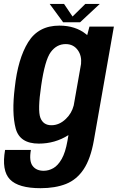

<svg xmlns="http://www.w3.org/2000/svg" viewBox="-54 -731 602 982"><path d="M153.5 231.5Q40 231.5 -3.2 186.5Q-46.5 141.5 -28 36H104Q94 92.5 112.8 117.5Q131.5 142.5 169.5 142.5Q195 142.5 218.8 129Q242.5 115.5 261.5 82.2Q280.5 49 291 -10.5L296 -40Q227.5 3.5 144.5 3.5Q46.5 3.5 26 -74.8Q5.5 -153 21.5 -282.5Q37.5 -430.5 90 -515.2Q142.5 -600 249.5 -600Q332 -600 386.5 -556Q389 -554 392 -551.5L403.5 -595H528.5L426 -12.5Q409.5 81 374 134.5Q338.5 188 283.5 209.8Q228.5 231.5 153.5 231.5ZM360.5 -404Q364.5 -445 345 -473Q322.5 -505.5 282 -505.5Q236 -505.5 205.8 -464.8Q175.5 -424 156.5 -292Q138 -167 152.5 -128.8Q167 -90.5 209 -90.5Q249.5 -90.5 283 -123Q312.5 -151 323 -191.5ZM269 -617 200 -711H273.5L317 -646.5L382.5 -711H456.5L355.5 -617Z"/></svg>

Font: Anybody SemiBold
Style: Italic
Weight: 600
Italic angle: -10°
Designer: Tyler Finck
Foundry: Etcetera Type Company
Version: Version 1.010; ttfautohint (v1.8.3) -l 8 -r 50 -G 200 -x 14 